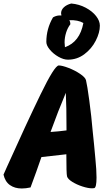

<svg xmlns="http://www.w3.org/2000/svg" viewBox="-47 -1073 623 1094"><path d="M217 -834Q217 -909 255 -974Q277 -987 303 -985Q301 -993 301 -997Q301 -1016 316.5 -1031Q332 -1046 359 -1053Q404 -1049 441.5 -1029Q479 -1009 500.5 -981.5Q522 -954 522 -927Q522 -887 498.5 -841Q475 -795 433.5 -764Q392 -733 340 -733Q315 -733 286 -749.5Q257 -766 237 -790Q217 -814 217 -834ZM348 -958Q354 -948 354 -935Q338 -914 329.5 -886.5Q321 -859 321 -831Q321 -822 323 -804Q408 -834 428 -942Q397 -960 348 -958ZM481 -327 489 -249Q490 -233 496.5 -168.5Q503 -104 503 -61Q503 -5 490 -1Q486 0 477 0Q455 0 422.5 -10.5Q390 -21 364.5 -37Q339 -53 335 -68Q331 -83 331 -194Q223 -181 189 -178Q162 -99 127 -5Q100 1 77 1Q37 1 9.5 -18.5Q-18 -38 -27 -78L-7 -123Q103 -368 183.5 -534Q264 -700 288 -700Q307 -700 343.5 -686Q380 -672 409.5 -652Q439 -632 443 -616Q450 -588 462 -499Q474 -410 481 -327ZM241 -321Q287 -324 332 -330Q332 -468 328 -544Q284 -440 241 -321Z"/></svg>

Font: Mogra
Style: Regular
Weight: 400
Designer: Lipi Raval
Foundry: Lipi Raval
Version: Version 1.002;PS 1.002;hotconv 1.0.88;makeotf.lib2.5.647800;